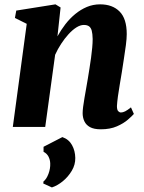

<svg xmlns="http://www.w3.org/2000/svg" viewBox="-20 -570 646 862"><path d="M238 -407Q253.5 -435 273.2 -460.8Q293 -486.5 317.5 -506.8Q342 -527 370 -538.8Q398 -550.5 429.5 -550.5Q485 -550.5 517 -518.2Q549 -486 549 -417Q549 -397 545.2 -367.5Q541.5 -338 536.2 -305.8Q531 -273.5 527 -246Q523 -220.5 518 -192.2Q513 -164 509.5 -138Q506 -112 505 -94Q505 -76.5 510.8 -70.8Q516.5 -65 523 -65Q531.5 -65 542 -70.2Q552.5 -75.5 568 -88L581 -58.5Q573.5 -49.5 554.2 -32.8Q535 -16 504.8 -2.8Q474.5 10.5 432.5 10.5Q402 10.5 384.2 0.8Q366.5 -9 358.8 -25.5Q351 -42 351 -62Q351 -73 353.2 -90.5Q355.5 -108 359.2 -129.8Q363 -151.5 367 -174.5Q371 -197.5 374.5 -218Q378 -240 381.8 -263.5Q385.5 -287 388.8 -310.5Q392 -334 394 -355.8Q396 -377.5 396 -395Q395.5 -419 391.8 -432.5Q388 -446 379.5 -452Q371 -458 356.5 -458Q340.5 -458 322.8 -446.8Q305 -435.5 287.5 -416.2Q270 -397 254.5 -373.2Q239 -349.5 227.5 -324L183 0H37.5L100 -463L47 -489.5L53 -522.5L229 -550.5L252 -536.5ZM213 271.5 174.5 254 175 245Q188.5 234.5 197.5 210.8Q206.5 187 205.5 163.5Q205 147.5 197.8 133.2Q190.5 119 175.5 111.5V89L260 45.5Q289 55.5 303.2 81.2Q317.5 107 318 139Q318.5 169.5 302.2 196.8Q286 224 261.8 243.8Q237.5 263.5 213 271.5Z"/></svg>

Font: Merriweather 60pt ExtraBold
Style: Italic
Weight: 800
Italic angle: -7.8°
Version: Version 2.101